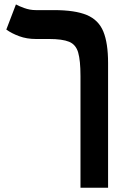

<svg xmlns="http://www.w3.org/2000/svg" viewBox="-20 -632 626 876"><path d="M473.1 -344.7V224.6H347.2V-285.2Q347.2 -356 336.7 -392.3Q326.2 -428.7 295.4 -441.4Q264.6 -454.1 203.6 -454.1H143.6Q102.1 -454.1 67.6 -466.8Q33.2 -479.5 8.8 -497.1L52.7 -611.8Q64 -605 90.1 -595.5Q116.2 -585.9 143.1 -585.9H226.6Q322.3 -585.9 376 -563.5Q429.7 -541 451.4 -488.3Q473.1 -435.5 473.1 -344.7Z"/></svg>

Font: Cascadia Mono
Style: Bold
Weight: 700
Monospace: yes
Designer: Aaron Bell
Foundry: Saja Typeworks
Version: Version 2404.023; ttfautohint (v1.8.4)